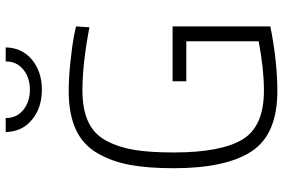

<svg xmlns="http://www.w3.org/2000/svg" viewBox="-176 -786 971 658"><g transform="rotate(-90 309.0 -456.5)"><path d="M360 -303V-350H548V-15Q428 9 326 9Q178 9 120 -79Q62 -167 62 -346Q62 -434 73.5 -496.5Q85 -559 114 -608.5Q143 -658 195.5 -682Q248 -706 326 -706Q373 -706 428.5 -700Q484 -694 516 -688L548 -681L545 -635Q420 -659 329 -659Q264 -659 221 -639Q178 -619 155.5 -576Q133 -533 124.5 -479.5Q116 -426 116 -346Q116 -186 160 -111.5Q204 -37 328 -37Q402 -37 497 -55V-303ZM186 -922H234Q234 -884 262 -861.5Q290 -839 331 -839Q372 -839 400 -861.5Q428 -884 428 -922H476Q475 -866 434 -832Q393 -798 331 -798Q269 -798 228 -832Q187 -866 186 -922Z"/></g></svg>

Font: TitilliumText
Style: Light
Weight: 300
Designer: Accademia di Belle Arti di Urbino and others
Foundry: Accademia di Belle Arti di Urbino and others.
Version: Version 60.001